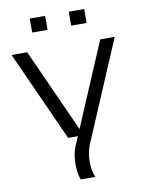

<svg xmlns="http://www.w3.org/2000/svg" viewBox="-99 -788 794 1056"><g transform="rotate(-10 298.5 -260.0)"><path d="M360 -642H446V-720H360ZM142 -642H228V-720H142ZM236 -37H290.4L267 18C257.1 41.4 250.8 78.3 250.8 115.3C250.8 145.9 255.1 176.6 265 200H346C335 174.1 330 143.9 330 114.1C330 78.6 337 43.9 348 18L585 -540H504L306.2 -74.3L96 -540H9Z"/></g></svg>

Font: Resamitz
Style: Bold
Weight: 700
Designer: gluk
Foundry: gluk
Version: Version 0.047